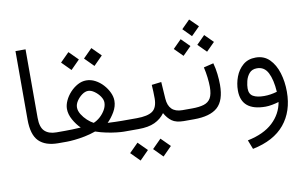

<svg xmlns="http://www.w3.org/2000/svg" viewBox="-89 -837 2042 1276"><g transform="rotate(-10 932.0 -199.0)"><path d="M267.1 0H253.9Q167.5 0 123.5 -43.7Q79.6 -87.4 79.6 -190.4V-652.3H147.5V-189.9Q147.5 -126 175.3 -99.6Q203.1 -73.2 253.9 -73.2H267.1Z M519.5 -524.4 579.6 -584.5 639.6 -524.4 579.6 -463.9ZM364.7 -524.4 424.8 -584.5 484.9 -524.4 424.8 -463.9ZM600.1 -76.2Q626 -74.7 652.3 -74Q678.7 -73.2 695.8 -73.2H741.7V0H696.8Q679.7 0 648.4 -3.4Q617.2 -6.8 580.1 -14.4Q543 -22 507.8 -34.2Q472.2 -21.5 434.3 -13.9Q396.5 -6.3 364.3 -3.2Q332 0 313 0H247.6V-73.2H313Q333.5 -73.2 360.8 -74Q388.2 -74.7 418.5 -76.7Q391.1 -103.5 370.4 -140.6Q349.6 -177.7 349.6 -214.4Q349.6 -240.7 362.8 -269.5Q376 -298.3 398.7 -323Q421.4 -347.7 449.7 -363.3Q478 -378.9 508.3 -378.9Q539.6 -378.9 568.6 -363.5Q597.7 -348.1 620.4 -323.2Q643.1 -298.3 656.5 -269.5Q669.9 -240.7 669.9 -213.4Q669.9 -176.3 648.7 -139.6Q627.4 -103 600.1 -76.2ZM508.3 -308.1Q488.3 -308.1 467.3 -293Q446.3 -277.8 431.6 -255.9Q417 -233.9 417 -212.4Q417 -189.5 431.6 -165.5Q446.3 -141.6 467.8 -121.8Q489.3 -102.1 508.8 -92.3Q532.7 -102.1 554 -121.3Q575.2 -140.6 588.9 -164.8Q602.5 -189 602.5 -213.4Q602.5 -233.4 587.4 -255.4Q572.3 -277.3 550.3 -292.7Q528.3 -308.1 508.3 -308.1Z M1116.2 0H1103Q1048.8 0 1021 -20.3Q993.2 -40.5 973.6 -76.2Q947.3 -39.6 904.8 -19.8Q862.3 0 794.9 0H722.2V-73.2H795.9Q869.6 -73.2 902.6 -96.4Q935.5 -119.6 936 -181.6Q936 -204.1 935.1 -228Q934.1 -252 932.6 -273.9L998 -281.7L1005.4 -168.5Q1011.7 -73.2 1103.5 -73.2H1116.2ZM867.2 147.9 927.2 87.9 987.3 147.9 927.2 208.5ZM712.4 147.9 772.5 87.9 832.5 147.9 772.5 208.5Z M1360.4 -344.2Q1370.6 -307.6 1375 -268.6Q1379.4 -229.5 1379.4 -195.8Q1379.4 -90.3 1329.1 -45.2Q1278.8 0 1169.4 0H1096.7V-73.2H1169.4Q1218.3 -73.2 1249.5 -83Q1280.8 -92.8 1295.7 -118.9Q1310.5 -145 1310.5 -194.3Q1310.5 -222.2 1306.2 -258.3Q1301.8 -294.4 1293.9 -328.1ZM1196.8 -603 1252.4 -658.7 1309.1 -603 1252.4 -546.4ZM1276.9 -483.4 1333 -539.6 1389.2 -483.4 1333 -427.2ZM1118.2 -483.4 1174.3 -539.6 1230.5 -483.4 1174.3 -427.2Z M1742.7 -15.6Q1724.6 -9.8 1699 -4.9Q1673.3 0 1653.3 0Q1489.7 0 1489.7 -137.2Q1489.7 -184.6 1506.6 -229.5Q1523.4 -274.4 1557.6 -303.7Q1591.8 -333 1643.6 -333Q1699.7 -333 1736.3 -296.4Q1772.9 -259.8 1791 -200.7Q1809.1 -141.6 1809.1 -73.7Q1809.1 58.6 1737.3 145.5Q1665.5 232.4 1521.5 261.7L1497.6 200.2Q1607.4 177.7 1668.5 120.6Q1729.5 63.5 1742.7 -15.6ZM1743.2 -84.5Q1737.8 -167 1713.6 -214.1Q1689.5 -261.2 1639.6 -261.2Q1606 -261.2 1587.6 -239.5Q1569.3 -217.8 1562.5 -189Q1555.7 -160.2 1555.7 -139.6Q1555.7 -101.6 1581.8 -86.4Q1607.9 -71.3 1655.8 -71.3Q1699.2 -71.3 1743.2 -84.5Z"/></g></svg>

Font: Vazir Light UI
Style: Light-UI
Weight: 300
Designer: Saber Rastikerdar
Foundry: Saber Rastikerdar
Version: Version 30.0.0